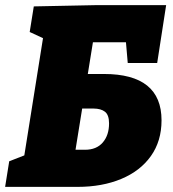

<svg xmlns="http://www.w3.org/2000/svg" viewBox="-35 -730 675 750"><path d="M371 -441Q596 -441 596 -260Q596 -179 554.5 -120.5Q513 -62 438.5 -31Q364 0 268 0H-15L1 -100L60 -123L133 -581L81 -605L97 -705L343 -710H614L579 -484H464L457 -565H328L308 -441ZM297 -145Q342 -145 366.5 -173.5Q391 -202 391 -248Q391 -281 375 -293.5Q359 -306 330 -306H286L260 -145Z"/></svg>

Font: Bitter Pro Black
Style: Italic
Weight: 900
Italic angle: -9°
Designer: Sol Matas, and Bitter project Authors
Foundry: Sol Matas
Version: Version 1.010